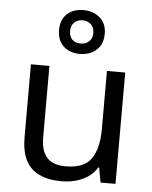

<svg xmlns="http://www.w3.org/2000/svg" viewBox="-57 -864 731 921"><g transform="rotate(5 309.0 -403.5)"><path d="M533 -536V0H461L448 -71H444Q427 -43 400 -25Q373 -7 341 1.5Q309 10 274 10Q210 10 166.5 -10.5Q123 -31 101 -74Q79 -117 79 -185V-536H168V-191Q168 -127 197 -95Q226 -63 287 -63Q376 -63 410.5 -113Q445 -163 445 -257V-536ZM308 -606Q259 -606 229 -634Q199 -662 199 -712Q199 -762 229 -789.5Q259 -817 308 -817Q355 -817 387 -789.5Q419 -762 419 -713Q419 -662 387.5 -634Q356 -606 308 -606ZM308 -656Q333 -656 348.5 -671Q364 -686 364 -712Q364 -738 348 -753Q332 -768 308 -768Q284 -768 268 -753Q252 -738 252 -712Q252 -686 266.5 -671Q281 -656 308 -656Z"/></g></svg>

Font: Noto Sans Meetei Mayek
Style: Regular
Weight: 400
Designer: Monotype Design Team and Neelakash Kshetrimayum
Foundry: Monotype Imaging Inc.
Version: Version 2.002